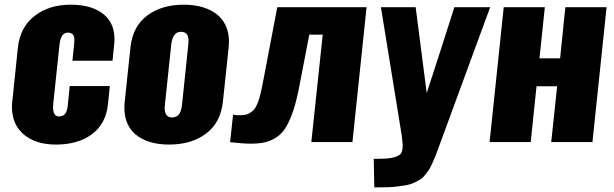

<svg xmlns="http://www.w3.org/2000/svg" viewBox="-20 -609 2634 823"><path d="M220.2 10.7C282.7 10.7 334 -4.1 374 -33.7C414.1 -63.3 437 -106.3 442.9 -162.6L450.7 -240.2H278.8L270.5 -156.7C268.6 -138.8 264.4 -126.5 258.1 -119.9C251.7 -113.2 243.3 -109.9 232.9 -109.9C216 -109.9 207.5 -122.7 207.5 -148.4C207.5 -152.7 207.7 -157.2 208 -162.1L234.9 -416.5C238.8 -451.7 250.7 -469.2 270.5 -469.2C280.9 -469.2 288.6 -466 293.5 -459.5C297 -454.9 298.8 -447.3 298.8 -436.5C298.8 -432 298.5 -427.1 297.9 -421.9L290.5 -348.6H462.4L469.2 -416.5C470.2 -425.3 470.7 -433.8 470.7 -441.9C470.4 -485.8 456.1 -520.2 427.7 -544.9C393.9 -574.2 345.7 -588.9 283.2 -588.9C220.7 -588.9 168.8 -572.6 127.4 -540C86.1 -507.5 62.5 -462.2 56.6 -404.3L32.7 -174.3C31.7 -165.5 31.2 -157.1 31.2 -148.9C31.6 -103.4 46.2 -66.6 75.2 -38.6C109.7 -5.7 158 10.7 220.2 10.7Z M717.3 -105.5C696.5 -105.5 686 -119.1 686 -146.5C686 -150.7 686.4 -155.4 687 -160.6L713.9 -417.5C717.8 -454.3 731.8 -472.7 755.9 -472.7C768.6 -472.7 777.5 -468.3 782.7 -459.5C786.3 -453.3 788.1 -444.7 788.1 -433.6C788.1 -428.7 787.8 -423.3 787.1 -417.5L760.3 -160.6C758.3 -141.4 753.8 -127.4 746.8 -118.7C739.8 -109.9 730 -105.5 717.3 -105.5ZM704.6 10.7C768.4 10.7 821.2 -4.9 863 -36.1C904.9 -67.4 929 -113.1 935.5 -173.3L960 -404.8C960.9 -413.6 961.4 -422 961.4 -430.2C961.4 -450.7 958.5 -469.4 952.6 -486.3C944.5 -509.8 931.7 -528.9 914.3 -543.7C896.9 -558.5 875.8 -569.7 851.1 -577.4C826.3 -585 798.5 -588.9 767.6 -588.9C704.1 -588.9 651.7 -573.2 610.4 -542C569 -510.7 545.2 -465 539.1 -404.8L514.6 -173.3C513.7 -164.6 513.2 -155.9 513.2 -147.5C513.2 -127 516 -108.4 521.5 -91.8C529.3 -68.4 541.8 -49.2 559.1 -34.4C576.3 -19.6 597.2 -8.4 621.6 -0.7C646 6.9 673.7 10.7 704.6 10.7Z M966.3 0.5C1003.4 4.7 1032.9 6.8 1054.7 6.8C1079.1 6.8 1100 4.7 1117.4 0.5C1134.8 -3.7 1151.4 -11.1 1167 -21.7C1182.6 -32.3 1196 -47.2 1207.3 -66.4C1218.5 -85.6 1228.8 -109.7 1238.3 -138.7C1247.7 -167.6 1256.3 -203.1 1264.2 -245.1L1305.7 -460.4H1363.3L1314.5 0H1490.7L1551.3 -578.1H1168.5L1108.9 -265.6C1106 -251 1103.5 -238.9 1101.6 -229.2C1099.6 -219.6 1097.2 -209.4 1094.5 -198.5C1091.7 -187.6 1089 -178.8 1086.4 -172.1C1083.8 -165.4 1080.6 -158.5 1076.9 -151.4C1073.2 -144.2 1069.1 -138.8 1064.7 -135C1060.3 -131.3 1055.3 -127.6 1049.6 -124C1043.9 -120.4 1037.6 -118.1 1030.8 -116.9C1023.9 -115.8 1016.2 -115.2 1007.6 -115C998.9 -114.8 989.4 -115.6 979 -117.2Z M1584.5 194.3C1606 194.3 1625 194.1 1641.6 193.6C1658.2 193.1 1673.9 191.8 1688.7 189.7C1703.5 187.6 1716.2 185.5 1726.8 183.6C1737.4 181.6 1747.6 178.1 1757.6 173.1C1767.5 168.1 1775.7 163.6 1782.2 159.7C1788.7 155.8 1795.4 149.5 1802.2 140.9C1809.1 132.2 1814.6 124.7 1818.8 118.2C1823.1 111.7 1828.1 101.9 1834 88.9C1839.8 75.8 1844.6 64.5 1848.4 54.7C1852.1 44.9 1857.3 31.1 1863.8 13.2L2081.1 -578.1H1927.7L1867.2 -389.2L1809.1 -210L1786.1 -389.2L1761.7 -578.1H1612.8L1702.1 -27.8C1704.1 -11.6 1705.4 0.8 1706.1 9.3C1706.7 17.7 1706.1 26.4 1704.1 35.2C1702.1 43.9 1698.8 50.2 1694.1 54C1689.4 57.7 1682 61.2 1671.9 64.5C1661.8 67.7 1649.8 69.7 1636 70.6C1622.2 71.4 1604.2 71.8 1582 71.8Z M2078.6 0H2254.9L2279.8 -239.3H2368.2L2342.8 0H2519.5L2580.1 -578.1H2403.3L2380.9 -358.9H2292.5L2315.4 -578.1H2139.2Z"/></svg>

Font: Oswald
Style: Heavy
Weight: 800
Designer: Vernon Adams
Foundry: Vernon Adams
Version: 3.0; ttfautohint (v0.95.6-bc232) -l 8 -r 50 -G 200 -x 0 -w "